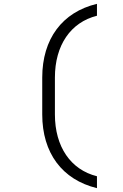

<svg xmlns="http://www.w3.org/2000/svg" viewBox="-20 -860 640 1000"><path d="M485 120V58C348 24 266 -96 266 -264V-456C266 -624 348 -744 485 -778V-840C304 -797 200 -657 200 -456V-264C200 -63 304 76 485 120Z"/></svg>

Font: JetBrains Mono ExtraLight
Style: Regular
Weight: 240
Monospace: yes
Designer: Philipp Nurullin, Konstantin Bulenkov
Foundry: JetBrains
Version: Version 2.305